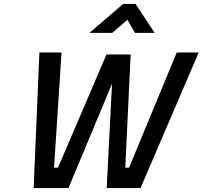

<svg xmlns="http://www.w3.org/2000/svg" viewBox="-20 -950 1024 970"><path d="M432 -784 602 -930H665L761 -784H662L624 -850L547 -784ZM179 -685H291L253 -103H273L518 -675H640L613 -103H632L873 -685H984L690 0H519L546 -527L326 0H150Z"/></svg>

Font: Titillium Web
Style: SemiBold Italic
Weight: 600
Italic angle: -13°
Version: Version 1.001;PS 57.000;hotconv 1.0.70;makeotf.lib2.5.55311